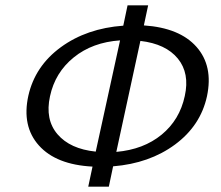

<svg xmlns="http://www.w3.org/2000/svg" viewBox="-20 -688 828 718"><path d="M518 -593Q652 -584 715 -512.5Q778 -441 754 -328Q730 -218 634.5 -147.5Q539 -77 403 -66L387 10H310L326 -65Q190 -72 125.5 -144Q61 -216 86 -330Q111 -441 207.5 -511.5Q304 -582 441 -592L457 -668H534ZM167 -328Q148 -241 195 -186Q242 -131 338 -121L429 -537Q326 -530 256 -473.5Q186 -417 167 -328ZM671 -329Q690 -414 645 -469Q600 -524 505 -535L415 -120Q517 -129 584.5 -184.5Q652 -240 671 -329Z"/></svg>

Font: EauTest Medium
Style: Italic
Weight: 500
Italic angle: -12°
Designer: Christian Thalmann (Catharsis Fonts)
Version: Version 0.001;PS 000.001;hotconv 1.0.88;makeotf.lib2.5.64775